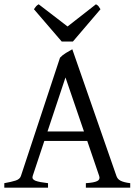

<svg xmlns="http://www.w3.org/2000/svg" viewBox="-20 -872 635 892"><path d="M370.1 -261.2 284.2 -512.2 200.7 -261.2ZM186 -217.3 131.8 -54.2Q127 -39.1 145 -32.2Q163.1 -25.4 203.1 -21V0H0V-21Q33.2 -26.9 52.7 -33.2Q72.3 -39.6 77.1 -54.2L258.8 -604Q270 -616.2 286.6 -626.2Q303.2 -636.2 315.9 -643.1L521 -54.2Q523.4 -47.4 527.8 -42Q532.2 -36.6 539.6 -32.7Q546.9 -28.8 558.1 -25.9Q569.3 -22.9 585 -21V0H378.9V-21Q417 -23.4 431.6 -30.8Q446.3 -38.1 440.9 -54.2L385.3 -217.3ZM318.8 -679.2H266.6L137.7 -829.1Q141.1 -834 143.6 -837.4Q146 -840.8 148.2 -843.3Q150.4 -845.7 153.1 -847.7Q155.8 -849.6 159.7 -852.1L293.9 -749L425.8 -852.1Q434.1 -847.7 437.5 -843.3Q440.9 -838.9 446.8 -829.1Z"/></svg>

Font: Gentium Plus APac
Style: Regular
Weight: 400
Designer: J. Victor Gaultney, Annie Olsen, Iska Routamaa, Becca Hirsbrunner
Foundry: SIL International
Version: Version 5.000